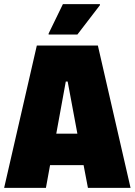

<svg xmlns="http://www.w3.org/2000/svg" viewBox="-22 -908 651 928"><path d="M-2 0 156 -688H451L609 0H403L382 -110H220L200 0ZM250 -262H352L305 -514H296ZM213 -741V-746L282 -888H461V-883L352 -741Z"/></svg>

Font: Saira Semi Condensed Black
Style: Regular
Weight: 900
Width: 4
Designer: Hector Gatti with collaboration of the Omnibus-Type team
Foundry: Omnibus-Type
Version: Version 1.001; ttfautohint (v1.8)